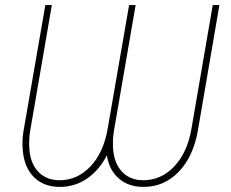

<svg xmlns="http://www.w3.org/2000/svg" viewBox="-20 -731 915 761"><path d="M849.6 -710.9 764.6 -215.3Q746.6 -110.8 688.7 -50.5Q630.9 9.8 548.8 9.8Q487.8 9.8 449.5 -24.9Q411.1 -59.6 403.8 -115.7Q372.1 -54.7 324 -22.5Q275.9 9.8 216.8 9.8Q154.8 9.8 116.2 -27.3Q77.6 -64.5 70.8 -130.4Q66.4 -171.4 72.8 -209.5L159.7 -710.9H185.5L99.6 -212.4Q93.8 -177.7 96.2 -142.1Q100.1 -83.5 131.8 -50Q163.6 -16.6 216.3 -16.6Q286.1 -16.6 338.1 -71Q390.1 -125.5 406.7 -220.7L491.7 -710.9H517.6L431.6 -212.4Q425.8 -177.7 428.2 -142.1Q432.1 -83.5 463.9 -50Q495.6 -16.6 548.3 -16.6Q618.7 -16.6 670.7 -71.5Q722.7 -126.5 738.8 -220.7L823.2 -710.9Z"/></svg>

Font: Roboto Thin
Style: Italic
Weight: 250
Italic angle: -12°
Designer: Google
Version: Version 2.134; 2016